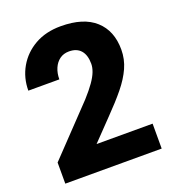

<svg xmlns="http://www.w3.org/2000/svg" viewBox="-132 -824 841 926"><g transform="rotate(-20 289.0 -360.5)"><path d="M539.6 0H44.9V-108.4L273.9 -348.6Q305.7 -383.8 324.7 -410.9Q343.8 -438 352.1 -460Q360.4 -481.9 360.4 -500.5Q360.4 -545.4 339.6 -569.3Q318.8 -593.3 279.3 -593.3Q251 -593.3 231.2 -578.6Q211.4 -564 200.7 -539.1Q189.9 -514.2 189.9 -482.4H30.8Q30.8 -547.9 62 -602.3Q93.3 -656.7 149.9 -689Q206.5 -721.2 283.2 -721.2Q399.4 -721.2 459.7 -666.7Q520 -612.3 520 -515.6Q520 -466.3 500 -421.9Q480 -377.4 443.1 -332.3Q406.2 -287.1 355 -234.9L252 -127.9H539.6Z"/></g></svg>

Font: Heebo ExtraBold
Style: Regular
Weight: 800
Designer: Oded Ezer
Foundry: Ezer Type House
Version: Version 3.100